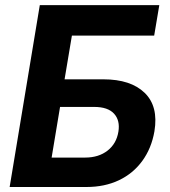

<svg xmlns="http://www.w3.org/2000/svg" viewBox="-20 -748 682 768"><path d="M18.6 0 139.2 -727.5H617.2L596.7 -605.5H267.6L238.3 -430.7H393.6Q502.9 -430.7 558.6 -376.7Q614.3 -322.8 597.7 -222.7Q585.9 -154.8 549.3 -104.5Q512.7 -54.2 455.8 -27.1Q398.9 0 325.7 0ZM186.5 -117.7H320.8Q374.5 -117.7 410.2 -145.5Q445.8 -173.3 453.6 -221.2Q460.9 -266.1 436.3 -293.2Q411.6 -320.3 356.9 -320.3H220.2Z"/></svg>

Font: Inter 18pt
Style: Bold Italic
Weight: 700
Italic angle: -9.3988°
Designer: Rasmus Andersson
Foundry: rsms
Version: Version 4.001;git-66647c0bb